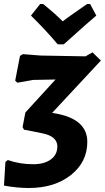

<svg xmlns="http://www.w3.org/2000/svg" viewBox="-51 -747 525 961"><path d="M400 -727 431 -669Q406 -649 268 -525H238Q181 -593 104 -669L150 -727H165Q231 -673 263 -640Q282 -656 385 -727ZM93 194Q36 194 -31 182L-24 64L-12 54Q48 75 115 75Q171 75 203.5 51Q236 27 236 -14Q236 -65 160 -80L69 -98L62 -111L76 -184L227 -349L115 -347L36 -333L25 -343L49 -467L63 -476L153 -469L377 -465L412 -485L454 -444L210 -182L243 -176Q386 -145 386 -37Q386 64 304 129Q222 194 93 194Z"/></svg>

Font: Alegreya Sans ExtraBold
Style: Italic
Weight: 800
Italic angle: -7°
Designer: Juan Pablo del Peral
Foundry: Huerta Tipografica
Version: Version 2.007